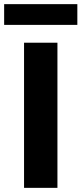

<svg xmlns="http://www.w3.org/2000/svg" viewBox="-33 -906 393 926"><path d="M83 0V-700H244V0ZM-13 -786V-886H340V-786Z"/></svg>

Font: Georama Extended SemiBold
Style: Regular
Weight: 600
Width: 7
Designer: Jean-Baptiste Levee
Foundry: Production Type
Version: Version 1.000